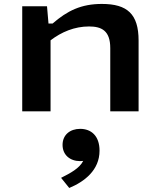

<svg xmlns="http://www.w3.org/2000/svg" viewBox="-20 -566 818 976"><path d="M684.5 0V-360C684.5 -494.5 627 -546 498 -546C392.5 -546 322.5 -511.5 247.5 -446.5H226.5L219 -534H93V0H237V-361C292.5 -403.5 359 -431.5 432.5 -431.5C496 -431.5 540.5 -410.5 540.5 -321.5V0ZM290.5 338 332 389.5C410 357 486 298.5 486 200C486 124 443 89 387.5 89C335.5 89 298 120 298 170.5C298 222 336.5 253 387 253C392.5 253 398 252.5 403 252C383.5 290 338 314 290.5 338Z"/></svg>

Font: Monaspace Neon Wide
Style: Bold
Weight: 700
Width: 7
Designer: Riley Cran & the Lettermatic Team
Foundry: Lettermatic
Version: Version 1.000 (Monaspace Neon)